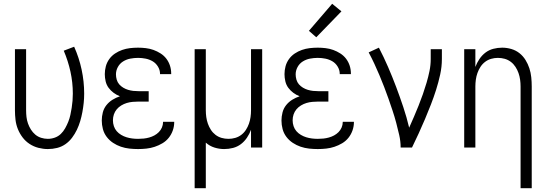

<svg xmlns="http://www.w3.org/2000/svg" viewBox="-20 -780 2890 1015"><path d="M233 8Q208 8 183 1.5Q158 -5 136.5 -19Q115 -33 99.5 -53.5Q84 -74 74.5 -97.5Q65 -121 62 -146.5Q59 -172 59 -197V-520H118V-197Q118 -179 120 -161.5Q122 -144 128 -127Q134 -110 143.5 -95Q153 -80 166.5 -68.5Q180 -57 197.5 -51.5Q215 -46 233 -46Q252 -46 270 -52.5Q288 -59 301.5 -72Q315 -85 324.5 -102Q334 -119 341 -136.5Q348 -154 352 -172.5Q356 -191 359 -210Q362 -229 363.5 -247.5Q365 -266 365 -285Q365 -344 352.5 -401Q340 -458 317 -512L372 -533Q398 -475 411.5 -412Q425 -349 425 -285Q425 -260 422.5 -236Q420 -212 415.5 -187.5Q411 -163 404 -139.5Q397 -116 386.5 -94Q376 -72 361 -52Q346 -32 326 -18Q306 -4 282 2Q258 8 233 8Z M710 8Q687 8 664 5.5Q641 3 619 -4.5Q597 -12 577.5 -25Q558 -38 544 -56.5Q530 -75 524 -97.5Q518 -120 518 -143Q518 -164 523.5 -185.5Q529 -207 542.5 -224Q556 -241 574.5 -252.5Q593 -264 614 -271Q596 -278 580.5 -289.5Q565 -301 554 -316Q543 -331 538.5 -350Q534 -369 534 -388Q534 -409 539.5 -429.5Q545 -450 557.5 -467.5Q570 -485 588 -497Q606 -509 626 -516Q646 -523 667 -525.5Q688 -528 710 -528Q730 -528 751 -525.5Q772 -523 791.5 -516Q811 -509 829 -497.5Q847 -486 859.5 -469.5Q872 -453 878.5 -433Q885 -413 885 -392V-388H826V-390Q826 -410 815 -428Q804 -446 787 -456Q770 -466 750 -470Q730 -474 710 -474Q689 -474 668.5 -470Q648 -466 630.5 -455Q613 -444 603 -425.5Q593 -407 593 -387Q593 -373 597 -359Q601 -345 610 -334.5Q619 -324 631.5 -316.5Q644 -309 657.5 -305Q671 -301 684.5 -299.5Q698 -298 713 -298H766V-243H712Q697 -243 681 -241.5Q665 -240 650 -235.5Q635 -231 621 -222.5Q607 -214 597 -202Q587 -190 582 -175Q577 -160 577 -144Q577 -128 582 -113Q587 -98 597 -86.5Q607 -75 620.5 -67Q634 -59 648.5 -54.5Q663 -50 678.5 -48Q694 -46 710 -46Q725 -46 739.5 -47.5Q754 -49 768.5 -53Q783 -57 796 -64Q809 -71 819.5 -81.5Q830 -92 836 -106Q842 -120 842 -135V-136H901V-134Q901 -112 893.5 -90.5Q886 -69 872 -51.5Q858 -34 838.5 -22.5Q819 -11 798 -4Q777 3 754.5 5.5Q732 8 710 8Z M1009 215V-520H1068V-197Q1068 -179 1070.5 -161Q1073 -143 1079 -126Q1085 -109 1095 -93.5Q1105 -78 1119.5 -67Q1134 -56 1151.5 -51Q1169 -46 1188 -46Q1206 -46 1223.5 -51Q1241 -56 1255.5 -67Q1270 -78 1280 -93.5Q1290 -109 1296 -126Q1302 -143 1304.5 -161Q1307 -179 1307 -197V-520H1366V0H1307V-94Q1299 -72 1285.5 -52Q1272 -32 1253.5 -18Q1235 -4 1212 2Q1189 8 1165 8Q1139 8 1113.5 0Q1088 -8 1068 -26V215Z M1660 8Q1637 8 1614 5.5Q1591 3 1569 -4.5Q1547 -12 1527.5 -25Q1508 -38 1494 -56.5Q1480 -75 1474 -97.5Q1468 -120 1468 -143Q1468 -164 1473.5 -185.5Q1479 -207 1492.5 -224Q1506 -241 1524.5 -252.5Q1543 -264 1564 -271Q1546 -278 1530.5 -289.5Q1515 -301 1504 -316Q1493 -331 1488.5 -350Q1484 -369 1484 -388Q1484 -409 1489.5 -429.5Q1495 -450 1507.5 -467.5Q1520 -485 1538 -497Q1556 -509 1576 -516Q1596 -523 1617 -525.5Q1638 -528 1660 -528Q1680 -528 1701 -525.5Q1722 -523 1741.5 -516Q1761 -509 1779 -497.5Q1797 -486 1809.5 -469.5Q1822 -453 1828.5 -433Q1835 -413 1835 -392V-388H1776V-390Q1776 -410 1765 -428Q1754 -446 1737 -456Q1720 -466 1700 -470Q1680 -474 1660 -474Q1639 -474 1618.5 -470Q1598 -466 1580.5 -455Q1563 -444 1553 -425.5Q1543 -407 1543 -387Q1543 -373 1547 -359Q1551 -345 1560 -334.5Q1569 -324 1581.5 -316.5Q1594 -309 1607.5 -305Q1621 -301 1634.5 -299.5Q1648 -298 1663 -298H1716V-243H1662Q1647 -243 1631 -241.5Q1615 -240 1600 -235.5Q1585 -231 1571 -222.5Q1557 -214 1547 -202Q1537 -190 1532 -175Q1527 -160 1527 -144Q1527 -128 1532 -113Q1537 -98 1547 -86.5Q1557 -75 1570.5 -67Q1584 -59 1598.5 -54.5Q1613 -50 1628.5 -48Q1644 -46 1660 -46Q1675 -46 1689.5 -47.5Q1704 -49 1718.5 -53Q1733 -57 1746 -64Q1759 -71 1769.5 -81.5Q1780 -92 1786 -106Q1792 -120 1792 -135V-136H1851V-134Q1851 -112 1843.5 -90.5Q1836 -69 1822 -51.5Q1808 -34 1788.5 -22.5Q1769 -11 1748 -4Q1727 3 1704.5 5.5Q1682 8 1660 8ZM1652 -583 1613 -617 1736 -760 1785 -720Z M2098 0Q2098 -33 2090.5 -66Q2083 -99 2074.5 -131Q2066 -163 2055.5 -194.5Q2045 -226 2034 -257.5Q2023 -289 2011 -320Q1999 -351 1986 -382Q1973 -413 1959 -443Q1945 -473 1929 -503L1983 -528Q2009 -478 2031.5 -426Q2054 -374 2074 -321Q2094 -268 2112 -214Q2130 -160 2143 -105Q2156 -134 2168.5 -163Q2181 -192 2193 -222Q2205 -252 2215.5 -282Q2226 -312 2235 -342.5Q2244 -373 2250.5 -404.5Q2257 -436 2257 -468V-520H2316V-468Q2316 -427 2307 -386Q2298 -345 2285.5 -305.5Q2273 -266 2258 -227.5Q2243 -189 2227 -151Q2211 -113 2193.5 -75Q2176 -37 2158 0Z M2732 215V-323Q2732 -341 2729.5 -359Q2727 -377 2721 -394Q2715 -411 2705 -426.5Q2695 -442 2680.5 -453Q2666 -464 2648.5 -469Q2631 -474 2612 -474Q2594 -474 2576.5 -469Q2559 -464 2544.5 -453Q2530 -442 2520 -426.5Q2510 -411 2504 -394Q2498 -377 2495.5 -359Q2493 -341 2493 -323V0H2434V-520H2493V-426Q2501 -448 2514.5 -468Q2528 -488 2546.5 -502Q2565 -516 2588 -522Q2611 -528 2635 -528Q2659 -528 2683 -521Q2707 -514 2726 -499Q2745 -484 2758 -463Q2771 -442 2778.5 -419Q2786 -396 2788.5 -371.5Q2791 -347 2791 -323V215Z"/></svg>

Font: Iosevka QP Light
Style: Regular
Weight: 300
Designer: Belleve Invis
Foundry: Belleve Invis
Version: Version 20.0.0; ttfautohint (v1.8.4)